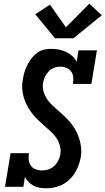

<svg xmlns="http://www.w3.org/2000/svg" viewBox="-20 -1006 568 1034"><path d="M229 8Q211 8 193.5 5Q176 2 161 -6Q146 -14 134 -26Q122 -38 114 -53L106 0H7L37 -181H136Q133 -163 134.5 -145.5Q136 -128 145.5 -114.5Q155 -101 171.5 -94.5Q188 -88 205 -88Q223 -88 240.5 -93.5Q258 -99 271.5 -111.5Q285 -124 293.5 -141Q302 -158 305 -175Q309 -200 302 -223.5Q295 -247 281.5 -266Q268 -285 250.5 -300.5Q233 -316 215.5 -331.5Q198 -347 181.5 -363Q165 -379 151 -398Q137 -417 126 -437.5Q115 -458 108 -481.5Q101 -505 99.5 -529.5Q98 -554 103 -579Q106 -599 112 -618Q118 -637 127 -655.5Q136 -674 149 -691Q162 -708 179 -721Q196 -734 216 -738.5Q236 -743 255 -743Q277 -743 297.5 -739Q318 -735 336 -726.5Q354 -718 369 -704.5Q384 -691 393 -673L403 -735H502L472 -554H373Q376 -572 374.5 -589.5Q373 -607 363.5 -620.5Q354 -634 338 -640.5Q322 -647 305 -647Q288 -647 271.5 -641Q255 -635 242.5 -622Q230 -609 222.5 -593Q215 -577 212 -560Q208 -535 215 -512Q222 -489 235 -470Q248 -451 265.5 -435.5Q283 -420 300.5 -404.5Q318 -389 334.5 -373Q351 -357 365 -338.5Q379 -320 390 -299.5Q401 -279 408 -255.5Q415 -232 417 -208Q419 -184 415 -159Q411 -137 403 -115.5Q395 -94 383 -74.5Q371 -55 353.5 -38.5Q336 -22 315.5 -11.5Q295 -1 273 3.5Q251 8 229 8ZM276 -800 170 -929 249 -981 335 -859 461 -986 528 -924 376 -800Z"/></svg>

Font: Iosevka Curly Slab Oblique
Style: Bold
Weight: 700
Italic angle: -9°
Monospace: yes
Designer: Belleve Invis
Foundry: Belleve Invis
Version: Version 11.1.0; ttfautohint (v1.8.3)